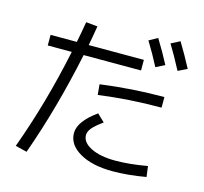

<svg xmlns="http://www.w3.org/2000/svg" viewBox="-123 -974 1247 1173"><g transform="rotate(15 500.0 -387.0)"><path d="M686 -789 740 -819Q788 -741 825 -670L769 -642Q731 -716 686 -789ZM821 -806 877 -835Q922 -761 963 -683L906 -655Q856 -750 821 -806ZM467 -453Q668 -480 870 -480V-413Q664 -413 473 -387ZM891 20Q777 40 680 40Q551 40 472 -6Q393 -52 393 -125Q393 -199 505 -279L552 -234Q505 -200 486 -177Q467 -154 467 -132Q467 -86 525.5 -56.5Q584 -27 680 -27Q770 -27 882 -47ZM100 -600V-667H266Q280 -736 290 -798L363 -791Q348 -701 341 -667H690V-600H327Q253 -246 143 61L70 43Q181 -260 252 -600Z"/></g></svg>

Font: M PLUS 1p
Style: Regular
Weight: 400
Version: Version 1.062